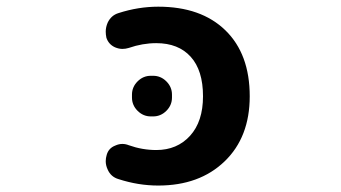

<svg xmlns="http://www.w3.org/2000/svg" viewBox="-20 -577 1040 586"><path d="M305.7 -104.5Q311.5 -125 332 -132.8Q342.8 -137.7 353.5 -137.7Q363.3 -137.7 373 -133.8Q414.1 -119.1 457 -119.1Q520.5 -119.1 560.1 -162.6Q599.6 -206.1 599.6 -283.2Q599.6 -362.3 562 -403.8Q524.4 -445.3 457 -445.3Q415 -445.3 373 -430.7Q363.3 -427.7 353.5 -427.7Q342.8 -427.7 331.1 -432.6Q311.5 -441.4 304.7 -461.9Q302.7 -471.7 302.7 -480.5Q302.7 -494.1 308.6 -507.8Q319.3 -530.3 341.8 -537.1Q402.3 -556.6 462.9 -556.6Q593.8 -556.6 668 -484.4Q742.2 -412.1 742.2 -283.2Q742.2 -158.2 665.5 -84.5Q588.9 -10.7 462.9 -10.7Q402.3 -10.7 341.8 -30.3Q318.4 -37.1 308.6 -59.6Q302.7 -72.3 302.7 -85Q302.7 -94.7 305.7 -104.5ZM440.4 -221.7Q417 -221.7 399.9 -238.8Q382.8 -255.9 382.8 -279.3V-288.1Q382.8 -311.5 399.9 -328.6Q417 -345.7 440.4 -345.7H447.3Q470.7 -345.7 487.8 -328.6Q504.9 -311.5 504.9 -288.1V-279.3Q504.9 -255.9 487.8 -238.8Q470.7 -221.7 447.3 -221.7Z"/></svg>

Font: Gen Jyuu Gothic Monospace Bold
Style: Bold
Weight: 700
Designer: [Source Han Sans]
Ryoko NISHIZUKA  (kana & ideographs); Paul D. Hunt (Latin, Greek & Cyrillic); Wenlong ZHANG  (bopomofo
Version: Version 1.002.20150607